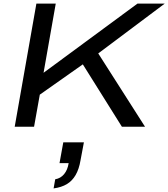

<svg xmlns="http://www.w3.org/2000/svg" viewBox="-20 -707 939 1071"><path d="M62 0 183 -687H291L223 -301L747 -687H899L528 -409L789 0H660L442 -348L202 -179L170 0ZM279 344 288 293Q318 288 337.5 264.5Q357 241 363 203H312L333 87H448L429 188Q421 236 402 269Q383 302 353 320Q323 338 279 344Z"/></svg>

Font: Archivo Expanded
Style: Italic
Weight: 400
Width: 7
Italic angle: -10°
Designer: Hector Gatti
Foundry: Omnibus-Type
Version: Version 2.001